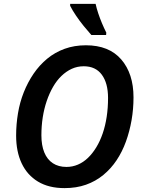

<svg xmlns="http://www.w3.org/2000/svg" viewBox="-20 -958 732 988"><path d="M312 10Q231 10 175.5 -23.5Q120 -57 91.5 -117.5Q63 -178 63 -260Q63 -318 72.5 -375Q82 -432 102.5 -483.5Q123 -535 153 -579Q183 -623 223 -656Q263 -689 313 -707Q363 -725 422 -725Q541 -725 604 -652Q667 -579 667 -457Q667 -397 657 -339.5Q647 -282 628 -229.5Q609 -177 580 -133.5Q551 -90 511.5 -57.5Q472 -25 422.5 -7.5Q373 10 312 10ZM322 -99Q353 -99 381 -111Q409 -123 432.5 -145.5Q456 -168 475.5 -200Q495 -232 508.5 -271.5Q522 -311 529 -357Q536 -403 536 -454Q536 -530 504 -573.5Q472 -617 411 -617Q378 -617 349.5 -604Q321 -591 296.5 -567.5Q272 -544 253 -511Q234 -478 220.5 -438.5Q207 -399 200 -354.5Q193 -310 193 -262Q193 -210 208 -173.5Q223 -137 252 -118Q281 -99 322 -99ZM450 -778Q432 -798 410.5 -824.5Q389 -851 370.5 -878.5Q352 -906 341 -928V-938H472Q477 -915 485.5 -889.5Q494 -864 504.5 -839Q515 -814 527 -790L526 -778Z"/></svg>

Font: Noto Sans Display SemiBold
Style: Italic
Weight: 600
Italic angle: -12°
Designer: Monotype Design Team
Foundry: Monotype Imaging Inc.
Version: Version 2.003